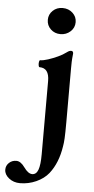

<svg xmlns="http://www.w3.org/2000/svg" viewBox="-161 -683 485 989"><g transform="rotate(5 81.5 -188.0)"><path d="M122 -512Q92 -512 71.5 -531.5Q51 -551 51 -580Q51 -608 71.5 -627.5Q92 -647 122 -647Q153 -647 174 -627.5Q195 -608 195 -580Q195 -551 173.5 -531.5Q152 -512 122 -512ZM-19 271Q-52 271 -76 252Q-100 233 -100 208Q-100 187 -84.5 172.5Q-69 158 -47 158Q-24 158 -3 188Q19 219 40 219Q61 219 70.5 193.5Q80 168 80 113V-266Q80 -333 30 -333Q26 -333 24.5 -342Q23 -351 24.5 -360Q26 -369 30 -369Q46 -369 70.5 -377Q95 -385 120 -396.5Q145 -408 162 -421Q170 -427 175 -429Q180 -431 185 -431Q196 -431 196 -418Q193 -391 192.5 -375Q192 -359 192 -342V-62Q192 -7 190.5 20Q189 47 186 62Q173 149 129 205Q105 235 65 253Q25 271 -19 271Z"/></g></svg>

Font: Junicode SmExp
Style: Bold
Weight: 700
Width: 6
Designer: Peter S. Baker
Version: Version 2.205; ttfautohint (v1.8.4)